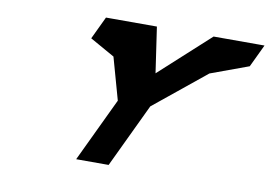

<svg xmlns="http://www.w3.org/2000/svg" viewBox="-84 -960 1532 1095"><g transform="rotate(10 681.5 -412.5)"><path d="M1363.3 -825H1324.8H1068.4L778.7 -561L740.1 -825H483.7H445.2L382.9 -694L525.8 -613.5L593.9 -370L418 0H606L781.9 -370L1081.5 -613.5L1301 -694Z"/></g></svg>

Font: Hussar
Style: BdSuprExtOblFive
Weight: 700
Foundry: Cannot Into Space Fonts
Version: Version 2.00